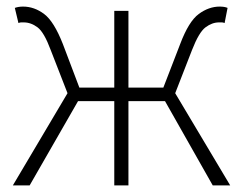

<svg xmlns="http://www.w3.org/2000/svg" viewBox="-20 -563 737 583"><path d="M19 0 185 -280 134 -411Q114 -465 94 -480Q74 -495 52 -495Q47 -495 44 -495Q41 -495 36 -493L25 -539Q36 -543 50 -543Q84 -543 114 -520.5Q144 -498 171 -429L221 -297H327V-530H370V-297H476L527 -429Q553 -498 583.5 -520.5Q614 -543 647 -543Q662 -543 671 -539L662 -493Q657 -495 654 -495Q651 -495 645 -495Q624 -495 604 -480Q584 -465 563 -411L512 -280L679 0H626L481 -256H370V0H327V-256H217L70 0Z"/></svg>

Font: Noto Sans KR ExtraLight
Style: Regular
Weight: 250
Designer: Ryoko NISHIZUKA  (kana, bopomofo & ideographs); Paul D. Hunt (Latin, Greek & Cyrillic); Sandoll Communications , Soo-you
Foundry: Adobe
Version: Version 2.004-H2;hotconv 1.0.118;makeotfexe 2.5.65603